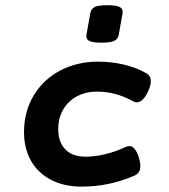

<svg xmlns="http://www.w3.org/2000/svg" viewBox="-20 -695 640 726"><path d="M443.8 -650.9Q443.8 -647 443.4 -644.5L429.2 -564.5Q426.3 -547.4 412.1 -540.5Q397.9 -533.7 363.8 -533.7Q332.5 -533.7 319.6 -539.3Q306.6 -544.9 306.6 -558.1Q306.6 -562 307.1 -564.5L321.3 -644.5Q324.2 -661.6 338.1 -668.5Q352.1 -675.3 386.2 -675.3Q417 -675.3 430.4 -669.4Q443.8 -663.6 443.8 -650.9ZM532.7 -418.5Q550.3 -408.7 550.3 -387.2Q550.3 -370.1 538.1 -345.7Q519.5 -308.1 497.1 -308.1Q489.7 -308.1 481 -313Q417.5 -348.6 346.2 -348.6Q305.2 -348.6 272 -331.3Q238.8 -314 219.5 -281.7Q200.2 -249.5 200.2 -206.5Q200.2 -157.7 227.1 -130.1Q253.9 -102.5 303.2 -102.5Q338.9 -102.5 378.2 -112.1Q417.5 -121.6 455.1 -139.2Q461.9 -142.6 468.8 -142.6Q491.2 -142.6 504.9 -100.1Q510.7 -80.6 510.7 -66.9Q510.7 -53.2 504.9 -44.4Q499 -35.6 487.3 -30.3Q391.1 10.7 290 10.7Q221.7 10.7 172.1 -15.4Q122.6 -41.5 96.7 -87.9Q70.8 -134.3 70.8 -195.3Q70.8 -272.9 107.2 -333.7Q143.6 -394.5 207.5 -428.2Q271.5 -461.9 351.6 -461.9Q400.9 -461.9 447.8 -450.9Q494.6 -439.9 532.7 -418.5Z"/></svg>

Font: Courier Prime Sans
Style: Bold Italic
Weight: 700
Italic angle: -10°
Designer: Alan Dague-Greene
Foundry: Quote-Unquote Apps
Version: Version 3.020